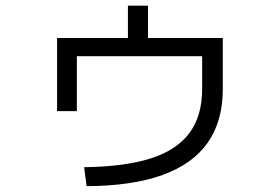

<svg xmlns="http://www.w3.org/2000/svg" viewBox="-20 -637 978 672"><path d="M687.5 -325.2V-440.4H249V-248H179.7V-503.9H427.7V-617.2H498V-503.9H759.8V-325.2Q759.8 -212.9 707 -137.7Q654.3 -62.5 548.3 -24.4Q442.4 13.7 283.2 14.6L274.4 -51.8Q418 -53.7 508.8 -83Q599.6 -112.3 643.6 -172.4Q687.5 -232.4 687.5 -325.2Z"/></svg>

Font: Pretendard JP Variable
Style: Regular
Weight: 400
Designer: Base glyphs from Inter by Rasmus Andersson; Hangul glyphs from Noto Sans CJK(Source Han Sans) by Jang Soo-young and Kang
Foundry: Kil Hyung-jin
Version: Version 1.307;Glyphs 3.2 (3192)